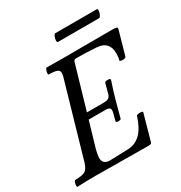

<svg xmlns="http://www.w3.org/2000/svg" viewBox="-193 -945 1023 1083"><g transform="rotate(-30 318.5 -403.5)"><path d="M310.1 -759.8Q304.7 -761.7 305.2 -772.9Q305.7 -784.2 311 -797.1Q316.4 -810.1 321.8 -810.1H594.2Q599.6 -808.1 598.6 -796.9Q597.7 -785.6 591.3 -772.7Q585 -759.8 579.1 -759.8ZM-2 2.9Q-5.9 1.5 -5.6 -7.3Q-5.4 -16.1 -1.5 -26.6Q2.4 -37.1 6.8 -37.1Q53.7 -37.1 72 -48.6Q90.3 -60.1 101.1 -97.2L238.8 -574.2Q248 -606 234.6 -616.5Q221.2 -627 173.8 -627Q169.9 -628.4 170.7 -637.2Q171.4 -646 175.5 -656.5Q179.7 -667 184.1 -667Q225.1 -666 307.1 -666Q358.9 -666 460 -666.5Q561 -667 608.9 -667Q632.3 -667 638.7 -664.3Q645 -661.6 643.1 -652.8L599.1 -498Q597.2 -489.7 578.1 -489.3Q559.1 -488.8 558.6 -497.1Q558.6 -498 559.1 -499Q564 -513.2 564 -541Q564 -618.7 485.8 -624Q417 -628.9 354 -628.9Q338.9 -628.9 335.9 -615.2L253.9 -334H360.8Q384.8 -334 395.5 -340.8Q406.2 -347.7 411.1 -368.2L426.8 -426.8Q429.2 -434.6 446.5 -434.6Q463.9 -434.6 463.9 -425.8Q440.4 -356 430.2 -317.9Q427.7 -308.1 417 -269Q406.2 -230 400.9 -209Q399.4 -201.7 382.3 -201.7Q367.7 -202.6 368.2 -209L380.9 -257.8Q386.2 -277.8 379.4 -285.9Q372.6 -293.9 350.1 -293.9H242.2L193.8 -128.9Q185.1 -95.7 185.1 -76.2Q185.1 -34.2 231.9 -34.2L352.1 -38.1Q399.4 -40.5 433.1 -73.5Q466.8 -106.4 488.8 -175.8Q489.7 -180.2 500 -182.1Q510.3 -184.1 520 -182.6Q529.8 -181.2 529.8 -176.8L482.9 -8.8Q481 -1.5 475.6 0.7Q470.2 2.9 458 2.9Q403.3 2.9 289.6 1.5Q175.8 0 117.2 0Q58.1 0 -2 2.9Z"/></g></svg>

Font: Junicode SmCond Medium
Style: Italic
Weight: 500
Width: 4
Italic angle: -11°
Designer: Peter S. Baker
Version: Version 2.206